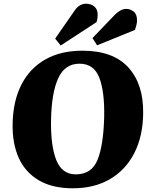

<svg xmlns="http://www.w3.org/2000/svg" viewBox="-20 -999 827 1034"><path d="M48 -332Q50 -454 95 -542.5Q140 -631 223.5 -678.5Q307 -726 424 -726Q589 -726 671 -636Q753 -546 751 -390Q750 -267 704 -176Q658 -85 573.5 -35Q489 15 372 15Q262 15 189 -28Q116 -71 81 -148.5Q46 -226 48 -332ZM255 -356Q252 -217 282.5 -138.5Q313 -60 388 -60Q473 -60 505 -137.5Q537 -215 541 -368Q544 -504 515 -580Q486 -656 408 -656Q330 -656 294 -578.5Q258 -501 255 -356ZM384 -945Q395 -961 410.5 -970Q426 -979 443 -979Q470 -979 488 -964Q506 -949 506 -920Q506 -911 505 -902.5Q504 -894 500 -880L307 -754L277 -791ZM599 -920Q630 -951 660 -951Q681 -951 699.5 -937Q718 -923 718 -889Q718 -878 715 -865.5Q712 -853 707 -838L503 -755L478 -794Z"/></svg>

Font: Literata 36pt ExtraBold
Style: Italic
Weight: 800
Italic angle: -2°
Designer: Latin by Veronika Burian and Jose Scaglione. Greek by Irene Vlachou. Cyrillic by Vera Evstafieva
Foundry: TypeTogether
Version: Version 3.002